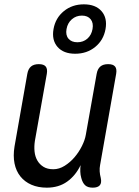

<svg xmlns="http://www.w3.org/2000/svg" viewBox="-20 -856 640 886"><path d="M408 10Q385 10 373 -1Q361 -12 355 -35Q351 -49 350.5 -64.5Q350 -80 352 -94Q329 -46 290 -18Q251 10 196 10Q156 10 125 -3.5Q94 -17 74 -42Q54 -67 47 -102Q40 -137 47 -180L106 -515Q110 -538 123 -549Q136 -560 159 -560Q182 -560 191 -549Q200 -538 196 -515L141 -206Q137 -180 139.5 -156.5Q142 -133 152.5 -115Q163 -97 181 -86Q199 -75 226 -75Q253 -75 278.5 -91Q304 -107 324 -130.5Q344 -154 358 -182Q372 -210 376 -234L426 -515Q430 -538 443 -549Q456 -560 479 -560Q502 -560 511 -549Q520 -538 516 -515L442 -95Q439 -80 440 -65Q441 -50 445 -35Q450 -12 440.5 -1Q431 10 408 10ZM327 -608Q273 -608 245.5 -639.5Q218 -671 227 -722Q236 -773 274.5 -804.5Q313 -836 367 -836Q421 -836 448.5 -804.5Q476 -773 467 -722Q458 -671 419.5 -639.5Q381 -608 327 -608ZM337 -661Q364 -661 383 -677.5Q402 -694 407 -722Q412 -750 398.5 -767Q385 -784 358 -784Q331 -784 311.5 -767Q292 -750 287 -722Q282 -694 296 -677.5Q310 -661 337 -661Z"/></svg>

Font: Maple Mono NL
Style: Italic
Weight: 400
Italic angle: -10°
Monospace: yes
Designer: subframe7536
Version: Version 7.000